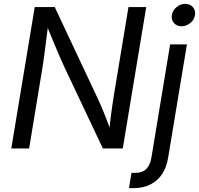

<svg xmlns="http://www.w3.org/2000/svg" viewBox="-20 -764 1024 988"><path d="M38.1 0 158.7 -727.5H261.7L481.9 -259.3Q489.3 -244.6 500.7 -218Q512.2 -191.4 525.6 -157Q539.1 -122.6 551.3 -84.5L541.5 -78.6Q543.9 -115.2 548.6 -152.1Q553.2 -189 557.9 -220.9Q562.5 -252.9 565.9 -273.4L641.1 -727.5H732.4L611.8 0H509.3L312.5 -416.5Q301.8 -439.5 288.6 -469.5Q275.4 -499.5 258.1 -541.3Q240.7 -583 216.8 -641.6L229.5 -649.4Q222.2 -591.3 216.3 -546.1Q210.4 -501 206.3 -468.8Q202.1 -436.5 198.7 -417.5L129.9 0ZM855.5 -535.6H941.9L844.7 50.3Q836.9 97.2 814.2 131.6Q791.5 166 754.4 185.1Q717.3 204.1 667.5 204.1H643.6L656.7 125.5H676.8Q712.4 125.5 732.7 105.5Q752.9 85.4 759.3 45.9ZM914.1 -628.9Q889.6 -628.9 875 -645.8Q860.4 -662.6 864.3 -686.5Q868.2 -710.4 888.4 -727.3Q908.7 -744.1 933.1 -744.1Q958 -744.1 972.7 -727.3Q987.3 -710.4 983.4 -686.5Q980 -662.6 959.5 -645.8Q939 -628.9 914.1 -628.9Z"/></svg>

Font: Inter 20pt
Style: Italic
Weight: 400
Italic angle: -9.3988°
Version: Version 4.001;git-66647c0bb